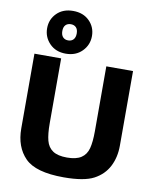

<svg xmlns="http://www.w3.org/2000/svg" viewBox="-105 -1070 956 1168"><g transform="rotate(10 373.0 -486.5)"><path d="M64 -232V-693H229V-293Q229 -226 239.5 -186Q250 -146 280.5 -125.5Q311 -105 368 -105Q425 -105 456 -125.5Q487 -146 497.5 -186Q508 -226 508 -293V-693H673V-232Q673 -160 644 -103.5Q615 -47 555 -15Q495 17 369 17Q196 17 130 -50Q64 -117 64 -232ZM151 -765Q113 -804 113 -859Q113 -914 151 -952Q189 -990 251.5 -990Q314 -990 352 -952Q390 -914 390 -859Q390 -804 351.5 -765Q313 -726 251 -726Q189 -726 151 -765ZM219 -895.5Q207 -883 207 -858.5Q207 -834 219 -821Q231 -808 251.5 -808Q272 -808 284 -821Q296 -834 296 -858.5Q296 -883 284 -895.5Q272 -908 251.5 -908Q231 -908 219 -895.5Z"/></g></svg>

Font: Fix15 Mono
Style: Bold
Weight: 700
Designer: Carrois Corporate & Edenspiekermann AG
Foundry: Carrois Corporate GbR & Edenspiekermann AG
Version: Version 3.206